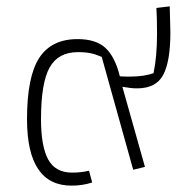

<svg xmlns="http://www.w3.org/2000/svg" viewBox="-20 -578 605 604"><path d="M65 -203Q65 -337 103.5 -396Q142 -455 224 -455Q282 -455 312 -427Q342 -399 357 -338Q367 -337 387 -337Q434 -337 463 -348Q474 -400 474 -472Q474 -521 472 -553L514 -558Q516 -492 516 -476Q516 -385 493.5 -342.5Q471 -300 411 -300Q392 -300 365 -305L436 -53L399 -44L300 -399Q282 -407 265.5 -410.5Q249 -414 225 -414Q163 -414 136 -365.5Q109 -317 109 -203Q109 -118 131.5 -76.5Q154 -35 207 -35Q236 -35 260 -41L270 -4Q240 6 205 6Q65 6 65 -203Z"/></svg>

Font: Athiti Light
Style: Regular
Weight: 300
Designer: CadsonDemak Team
Foundry: CadsonDemak
Version: Version 1.033